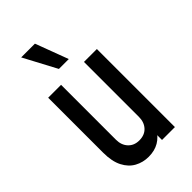

<svg xmlns="http://www.w3.org/2000/svg" viewBox="-240 -858 948 948"><g transform="rotate(-45 234.0 -384.0)"><path d="M206 12.5Q166.5 12.5 133.5 -5.5Q100.5 -23.5 80.8 -61.8Q61 -100 61 -161.5V-545H151V-161.5Q151 -124 172.8 -100.8Q194.5 -77.5 230.5 -77.5Q268 -77.5 289.5 -100.8Q311 -124 311 -161.5V-545H401V0H311V-76L326.5 -56Q309 -23.5 278.5 -5.5Q248 12.5 206 12.5ZM199 -608 107.5 -780H203.5L268 -608Z"/></g></svg>

Font: Mohave Light Medium
Style: Regular
Weight: 500
Version: Version 2.003